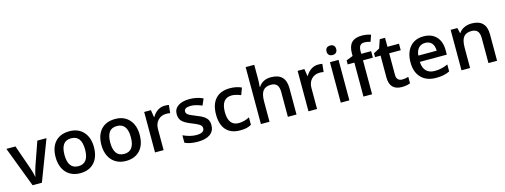

<svg xmlns="http://www.w3.org/2000/svg" viewBox="-14 -1615 6510 2475"><g transform="rotate(-15 3240.5 -377.5)"><path d="M205.1 0 0 -540H121.1L231 -226.1Q259.3 -147 265.1 -98.1H269Q273.4 -133.3 303.2 -226.1L413.1 -540H535.2L329.1 0Z M1096.2 -271Q1096.2 -138.7 1028.3 -64.5Q960.4 9.8 839.4 9.8Q763.7 9.8 705.6 -24.4Q647.5 -58.6 616.2 -122.6Q585 -186.5 585 -271Q585 -402.3 652.3 -476.1Q719.7 -549.8 842.3 -549.8Q959.5 -549.8 1027.8 -474.4Q1096.2 -398.9 1096.2 -271ZM703.1 -271Q703.1 -84 841.3 -84Q978 -84 978 -271Q978 -456.1 840.3 -456.1Q768.1 -456.1 735.6 -408.2Q703.1 -360.4 703.1 -271Z M1707 -271Q1707 -138.7 1639.2 -64.5Q1571.3 9.8 1450.2 9.8Q1374.5 9.8 1316.4 -24.4Q1258.3 -58.6 1227.1 -122.6Q1195.8 -186.5 1195.8 -271Q1195.8 -402.3 1263.2 -476.1Q1330.6 -549.8 1453.1 -549.8Q1570.3 -549.8 1638.7 -474.4Q1707 -398.9 1707 -271ZM1314 -271Q1314 -84 1452.1 -84Q1588.9 -84 1588.9 -271Q1588.9 -456.1 1451.2 -456.1Q1378.9 -456.1 1346.4 -408.2Q1314 -360.4 1314 -271Z M2112.8 -549.8Q2147.5 -549.8 2169.9 -544.9L2158.7 -438Q2134.3 -443.8 2107.9 -443.8Q2039.1 -443.8 1996.3 -398.9Q1953.6 -354 1953.6 -282.2V0H1838.9V-540H1928.7L1943.8 -444.8H1949.7Q1976.6 -493.2 2019.8 -521.5Q2063 -549.8 2112.8 -549.8Z M2632.8 -153.8Q2632.8 -74.7 2575.2 -32.5Q2517.6 9.8 2410.2 9.8Q2302.2 9.8 2236.8 -22.9V-122.1Q2332 -78.1 2414.1 -78.1Q2520 -78.1 2520 -142.1Q2520 -162.6 2508.3 -176.3Q2496.6 -189.9 2469.7 -204.6Q2442.9 -219.2 2395 -237.8Q2301.8 -273.9 2268.8 -310.1Q2235.8 -346.2 2235.8 -403.8Q2235.8 -473.1 2291.7 -511.5Q2347.7 -549.8 2443.8 -549.8Q2539.1 -549.8 2624 -511.2L2586.9 -424.8Q2499.5 -460.9 2439.9 -460.9Q2349.1 -460.9 2349.1 -409.2Q2349.1 -383.8 2372.8 -366.2Q2396.5 -348.6 2476.1 -317.9Q2543 -292 2573.2 -270.5Q2603.5 -249 2618.2 -220.9Q2632.8 -192.9 2632.8 -153.8Z M2974.6 9.8Q2852.1 9.8 2788.3 -61.8Q2724.6 -133.3 2724.6 -267.1Q2724.6 -403.3 2791.3 -476.6Q2857.9 -549.8 2983.9 -549.8Q3069.3 -549.8 3137.7 -518.1L3103 -425.8Q3030.3 -454.1 2982.9 -454.1Q2842.8 -454.1 2842.8 -268.1Q2842.8 -177.2 2877.7 -131.6Q2912.6 -85.9 2980 -85.9Q3056.6 -85.9 3125 -124V-23.9Q3094.2 -5.9 3059.3 2Q3024.4 9.8 2974.6 9.8Z M3727.1 0H3611.8V-332Q3611.8 -394.5 3586.7 -425.3Q3561.5 -456.1 3506.8 -456.1Q3434.6 -456.1 3400.6 -412.8Q3366.7 -369.6 3366.7 -268.1V0H3252V-759.8H3366.7V-566.9Q3366.7 -520.5 3360.8 -467.8H3368.2Q3391.6 -506.8 3433.3 -528.3Q3475.1 -549.8 3530.8 -549.8Q3727.1 -549.8 3727.1 -352.1Z M4160.6 -549.8Q4195.3 -549.8 4217.8 -544.9L4206.5 -438Q4182.1 -443.8 4155.8 -443.8Q4086.9 -443.8 4044.2 -398.9Q4001.5 -354 4001.5 -282.2V0H3886.7V-540H3976.6L3991.7 -444.8H3997.6Q4024.4 -493.2 4067.6 -521.5Q4110.8 -549.8 4160.6 -549.8Z M4432.6 0H4317.9V-540H4432.6ZM4311 -683.1Q4311 -713.9 4327.9 -730.5Q4344.7 -747.1 4376 -747.1Q4406.2 -747.1 4423.1 -730.5Q4439.9 -713.9 4439.9 -683.1Q4439.9 -653.8 4423.1 -637Q4406.2 -620.1 4376 -620.1Q4344.7 -620.1 4327.9 -637Q4311 -653.8 4311 -683.1Z M4867.7 -453.1H4735.8V0H4620.6V-453.1H4531.7V-506.8L4620.6 -542V-577.1Q4620.6 -672.9 4665.5 -719Q4710.4 -765.1 4802.7 -765.1Q4863.3 -765.1 4921.9 -745.1L4891.6 -658.2Q4849.1 -671.9 4810.5 -671.9Q4771.5 -671.9 4753.7 -647.7Q4735.8 -623.5 4735.8 -575.2V-540H4867.7Z M5160.6 -83Q5202.6 -83 5244.6 -96.2V-9.8Q5225.6 -1.5 5195.6 4.2Q5165.5 9.8 5133.3 9.8Q4970.2 9.8 4970.2 -162.1V-453.1H4896.5V-503.9L4975.6 -545.9L5014.6 -660.2H5085.4V-540H5239.3V-453.1H5085.4V-164.1Q5085.4 -122.6 5106.2 -102.8Q5127 -83 5160.6 -83Z M5588.4 9.8Q5462.4 9.8 5391.4 -63.7Q5320.3 -137.2 5320.3 -266.1Q5320.3 -398.4 5386.2 -474.1Q5452.1 -549.8 5567.4 -549.8Q5674.3 -549.8 5736.3 -484.9Q5798.3 -419.9 5798.3 -306.2V-244.1H5438.5Q5440.9 -165.5 5481 -123.3Q5521 -81.1 5593.8 -81.1Q5641.6 -81.1 5682.9 -90.1Q5724.1 -99.1 5771.5 -120.1V-26.9Q5729.5 -6.8 5686.5 1.5Q5643.6 9.8 5588.4 9.8ZM5567.4 -462.9Q5512.7 -462.9 5479.7 -428.2Q5446.8 -393.6 5440.4 -327.1H5685.5Q5684.6 -394 5653.3 -428.5Q5622.1 -462.9 5567.4 -462.9Z M6403.8 0H6288.6V-332Q6288.6 -394.5 6263.4 -425.3Q6238.3 -456.1 6183.6 -456.1Q6110.8 -456.1 6077.1 -413.1Q6043.5 -370.1 6043.5 -269V0H5928.7V-540H6018.6L6034.7 -469.2H6040.5Q6064.9 -507.8 6109.9 -528.8Q6154.8 -549.8 6209.5 -549.8Q6403.8 -549.8 6403.8 -352.1Z"/></g></svg>

Font: f1_58959          
Style: Regular
Weight: 600
Foundry: Ascender Corporation
Version: Version 1.10